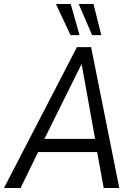

<svg xmlns="http://www.w3.org/2000/svg" viewBox="-38 -941 679 961"><path d="M-18 0 347 -705H418L559 0H481L444 -203L474 -180H125L164 -203L65 0ZM369 -618 176 -229 162 -246H458L441 -229L371 -618ZM423 -765 356 -921H430L469 -765ZM315 -765 242 -921H316L360 -765Z"/></svg>

Font: Nunito Sans 10pt Condensed
Style: Italic
Weight: 400
Width: 3
Italic angle: -9°
Designer: Vernon Adams
Foundry: Vernon Adams
Version: Version 3.101;gftools[0.9.27]